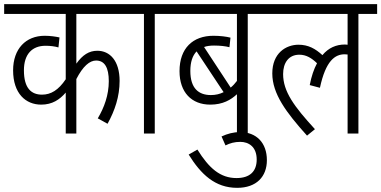

<svg xmlns="http://www.w3.org/2000/svg" viewBox="-20 -642 1833 923"><path d="M608 -575V-622H0V-575H296V-261C261 -209 225 -187 182 -187C131 -187 95 -217 95 -304C95 -381 134 -422 199 -422C222 -422 244 -419 261 -414L266 -462C248 -466 222 -470 195 -470C104 -470 43 -407 43 -304C43 -192 104 -139 178 -139C231 -139 267 -163 296 -197V0H347V-262C379 -324 411 -351 442 -351C483 -351 503 -317 503 -252C503 -185 481 -125 450 -73L497 -47C532 -110 555 -178 555 -253C555 -350 508 -398 448 -398C408 -398 377 -378 347 -336V-575Z M724 -575H814V-622H595V-575H672V0H724Z M1261 -575V-622H801V-575H1119V-253C1110 -241 1100 -230 1089 -221L961 -416C975 -421 991 -423 1009 -423C1039 -423 1064 -420 1083 -415L1088 -461C1069 -466 1039 -470 1006 -470C907 -470 843 -410 843 -300C843 -198 901 -139 991 -139C1051 -139 1090 -162 1119 -189V0H1171V-575ZM895 -301C895 -343 905 -374 925 -395L1055 -199C1037 -190 1017 -185 994 -185C935 -185 895 -217 895 -301Z M1045 14 1064 57C1086 46 1108 40 1135 40C1175 40 1214 63 1214 125C1214 182 1181 214 1117 214C1039 214 985 167 929 77L887 101C946 196 1014 261 1120 261C1213 261 1263 207 1263 128C1263 45 1213 -7 1134 -7C1102 -7 1073 1 1045 14Z M1248 -575H1651V-427C1647 -427 1643 -428 1638 -428C1596 -428 1559 -412 1530 -377C1496 -408 1462 -427 1415 -427C1355 -427 1289 -387 1289 -289C1289 -191 1356 -101 1456 10L1494 -21C1394 -130 1341 -202 1341 -286C1341 -339 1367 -379 1419 -379C1452 -379 1478 -363 1504 -338C1489 -310 1477 -275 1469 -233L1518 -220C1546 -351 1591 -381 1637 -381C1642 -381 1647 -380 1651 -380V0H1703V-575H1793V-622H1248Z"/></svg>

Font: Noto Sans Devanagari Condensed Light
Style: Regular
Weight: 300
Width: 3
Designer: Jelle Bosma - Monotype Design Team
Foundry: Monotype Imaging Inc.
Version: Version 2.004